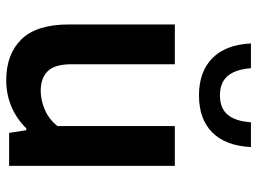

<svg xmlns="http://www.w3.org/2000/svg" viewBox="-127 -709 846 632"><g transform="rotate(90 296.0 -393.0)"><path d="M60.5 -197V-545.5H191.5V-205Q191.5 -150.5 214.2 -127.2Q237 -104 279 -104Q310.5 -104 342.2 -118Q374 -132 395 -159.5V-545.5H526V0H417.5L408.5 -56.5H402.5Q370.5 -24 330 -7.2Q289.5 9.5 244 9.5Q159 9.5 109.8 -40.2Q60.5 -90 60.5 -197ZM123 -796H204.5Q208.5 -744.5 230.2 -719.2Q252 -694 294 -694Q336 -694 357.5 -719.2Q379 -744.5 382.5 -796H464Q460 -712.5 416 -668.8Q372 -625 294 -625Q216 -625 171.5 -669Q127 -713 123 -796Z"/></g></svg>

Font: Encode Sans SemiBold
Style: Regular
Weight: 600
Designer: Multiple Designers
Foundry: Impallari Type
Version: Version 2.000